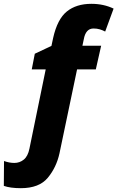

<svg xmlns="http://www.w3.org/2000/svg" viewBox="-43 -744 614 1004"><path d="M66 240Q162 240 207 185.5Q252 131 268 58L360 -381H458L486 -505H388L395 -538Q405 -595 446 -595Q464 -595 479 -590.5Q494 -586 507 -579L551 -699Q499 -724 435 -724Q356 -724 306.5 -684Q257 -644 235 -546L226 -504L139 -463L123 -381H196L111 33Q103 73 81.5 90.5Q60 108 32 108Q6 108 -22 98L-23 228Q11 240 66 240Z"/></svg>

Font: Noto Sans Display Extra
Style: Italic
Weight: 800
Italic angle: -12°
Designer: Monotype Design Team
Foundry: Monotype Imaging Inc.
Version: Version 1.900